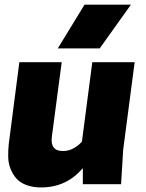

<svg xmlns="http://www.w3.org/2000/svg" viewBox="-20 -800 635 834"><path d="M347.2 -779.8H548.8L413.1 -589.8H231ZM64 -529.8H248L205.1 -205.1Q197.8 -144 252.9 -144Q279.8 -144 301.8 -157Q323.7 -169.9 335.9 -185.1L380.9 -529.8H564.9L515.1 -149.9L505.9 0H339.8V-69.8Q269 14.2 158.2 14.2Q122.1 14.2 94.5 3.7Q66.9 -6.8 51 -24.9Q35.2 -43 25.6 -67.1Q16.1 -91.3 15.6 -118.7Q15.1 -146 18.1 -174.8Z"/></svg>

Font: Cooper Hewitt
Style: Heavy Italic
Weight: 714
Designer: Village Type and Design LLC
Foundry: Cooper Hewitt Smithsonian Design Museum
Version: 1.000